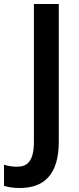

<svg xmlns="http://www.w3.org/2000/svg" viewBox="-87 -734 394 957"><path d="M12 203C130 203 206 139 206 -28V-714H82V-27C82 71 48 97 -2 97C-27 97 -48 93 -67 87V192C-47 199 -21 203 12 203Z"/></svg>

Font: Noto Sans Arabic SemCond SemBd
Style: Regular
Weight: 600
Width: 4
Designer: Monotype Design Team, Nadine Chahine, Nizar Qandah and Khaled Hosny
Foundry: Monotype Imaging Inc.
Version: Version 2.012